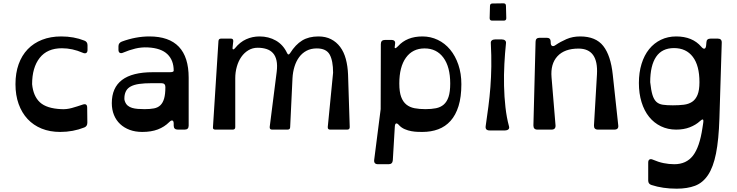

<svg xmlns="http://www.w3.org/2000/svg" viewBox="-20 -779 4431 1154"><path d="M506 -479Q506 -465 498 -460.5Q490 -456 477 -462Q415 -489 352 -489Q264 -489 218.5 -431Q173 -373 173 -273Q180 -201 220 -164Q260 -127 348 -123Q380 -121 412 -130Q444 -139 476 -150Q504 -160 504 -132L505 -42Q505 -20 487 -13Q419 14 342 14Q280 14 230.5 -6Q181 -26 146 -63.5Q111 -101 92 -154Q73 -207 73 -273Q73 -340 92 -393Q111 -446 146.5 -483Q182 -520 233 -540Q284 -560 348 -560Q424 -560 487 -535Q506 -528 506 -507Z M849 -123Q882 -123 905.5 -127.5Q929 -132 944 -146.5Q959 -161 966.5 -187Q974 -213 974 -256Q974 -279 950 -279H893Q847 -279 816.5 -274.5Q786 -270 767 -260Q748 -250 739 -234.5Q730 -219 728 -198Q727 -190 727.5 -183.5Q728 -177 731 -169Q737 -153 748 -144Q759 -135 774 -130.5Q789 -126 808 -124.5Q827 -123 849 -123ZM878 -560Q1114 -560 1114 -312V-24Q1114 0 1090 0H1049Q1024 0 1024 -24V-35Q1024 -52 1016.5 -54.5Q1009 -57 997 -45Q968 -16 928.5 -1Q889 14 835 14Q793 14 759.5 1.5Q726 -11 702 -33.5Q678 -56 665 -88Q652 -120 652 -159Q652 -345 898 -345H1000Q1024 -345 1024 -354Q1024 -417 986 -453.5Q948 -490 869 -494Q830 -496 793 -487Q756 -478 721 -463Q708 -457 700 -461.5Q692 -466 692 -480V-501Q692 -521 712 -529Q796 -560 878 -560Z M1724 -460Q1756 -511 1796 -535.5Q1836 -560 1894 -560Q1937 -560 1969.5 -543.5Q2002 -527 2024.5 -497Q2047 -467 2058.5 -424.5Q2070 -382 2072 -330L2082 -15Q2082 0 2067 0H1964Q1949 0 1950 -16L1982 -342Q1982 -414 1961.5 -451Q1941 -488 1884 -488Q1849 -488 1822.5 -474Q1796 -460 1778 -435.5Q1760 -411 1750 -378.5Q1740 -346 1738 -309L1724 -15Q1724 0 1708 0H1615Q1600 0 1601 -16L1643 -347Q1648 -387 1642 -415Q1636 -443 1620.5 -460Q1605 -477 1581.5 -484.5Q1558 -492 1529 -492Q1498 -492 1473 -477Q1448 -462 1430.5 -437Q1413 -412 1403.5 -378.5Q1394 -345 1394 -309V-15Q1394 0 1379 0H1274Q1258 0 1260 -15L1293 -532Q1294 -547 1309 -547H1368Q1383 -547 1382 -531L1378 -495Q1376 -484 1381 -482.5Q1386 -481 1393 -490Q1422 -526 1459.5 -543Q1497 -560 1540 -560Q1595 -560 1638.5 -535Q1682 -510 1705 -461Q1713 -443 1724 -460Z M2686 -277Q2686 -377 2645 -432.5Q2604 -488 2532 -488Q2460 -488 2420 -432.5Q2380 -377 2380 -277Q2380 -227 2391 -197Q2402 -167 2422.5 -150.5Q2443 -134 2472 -128.5Q2501 -123 2537 -123Q2573 -123 2600.5 -128.5Q2628 -134 2647 -150.5Q2666 -167 2676 -197Q2686 -227 2686 -277ZM2341 184Q2339 208 2316 208H2252Q2226 208 2229 182L2268 -123L2269 -514Q2269 -539 2294 -539H2332Q2360 -539 2354 -512V-509Q2346 -474 2372 -501Q2425 -560 2519 -560Q2568 -560 2611 -539.5Q2654 -519 2685.5 -481Q2717 -443 2735 -390Q2753 -337 2753 -273Q2753 -196 2736 -141.5Q2719 -87 2688 -52.5Q2657 -18 2614 -2Q2571 14 2519 14Q2509 14 2491 13.5Q2473 13 2453 9.5Q2433 6 2413 -2.5Q2393 -11 2379 -26Q2368 -39 2361 -37Q2354 -35 2353 -18Z M2899 -20Q2908 -82 2915.5 -139.5Q2923 -197 2927.5 -256Q2932 -315 2933 -379Q2934 -443 2930 -520Q2929 -530 2936 -536Q2943 -542 2955 -542H2997Q3009 -542 3016 -535.5Q3023 -529 3021 -517Q3015 -460 3011.5 -394.5Q3008 -329 3009.5 -263Q3011 -197 3018 -134.5Q3025 -72 3039 -21Q3043 -8 3035.5 -1.5Q3028 5 3016 5H2923Q2896 5 2899 -20ZM2925 -743Q2925 -758 2940 -758L3006 -759Q3021 -759 3021 -744L3023 -670Q3023 -655 3008 -655H2938Q2923 -655 2923 -670Z M3696 -25Q3699 0 3672 0H3574Q3549 0 3550 -25L3568 -332Q3577 -487 3457 -487Q3373 -487 3330.5 -441Q3288 -395 3295 -314L3319 -25Q3320 0 3295 0H3210Q3186 0 3186 -25L3199 -528Q3199 -552 3224 -552H3266Q3290 -552 3290 -527V-523Q3290 -507 3298.5 -503Q3307 -499 3319 -508Q3348 -528 3385 -544Q3422 -560 3467 -560Q3561 -560 3606 -502.5Q3651 -445 3663 -330Z M4184 -285Q4184 -385 4144 -437.5Q4104 -490 4031 -490Q3959 -490 3923.5 -437.5Q3888 -385 3888 -285Q3893 -237 3901.5 -209Q3910 -181 3925 -167Q3940 -153 3964 -149.5Q3988 -146 4024 -146Q4060 -146 4089.5 -149.5Q4119 -153 4140 -167Q4161 -181 4172.5 -209Q4184 -237 4184 -285ZM4304 -68Q4300 61 4283.5 143.5Q4267 226 4235.5 273Q4204 320 4157.5 337.5Q4111 355 4047 355Q3963 355 3896 333Q3876 327 3876 306V198Q3876 184 3884 179.5Q3892 175 3905 181Q3937 195 3969 201.5Q4001 208 4033 208Q4105 208 4145 156.5Q4185 105 4202 -10Q4204 -24 4206 -36Q4208 -48 4207.5 -54.5Q4207 -61 4202.5 -61Q4198 -61 4187 -51Q4162 -28 4126 -14Q4090 0 4044 0Q3994 0 3952.5 -20Q3911 -40 3881.5 -76.5Q3852 -113 3836 -165Q3820 -217 3820 -280Q3820 -343 3836 -395Q3852 -447 3881.5 -483.5Q3911 -520 3952.5 -540Q3994 -560 4044 -560Q4142 -560 4195 -498Q4206 -485 4214 -486.5Q4222 -488 4224 -505L4226 -526Q4227 -547 4252 -547H4294Q4319 -547 4318 -522Z"/></svg>

Font: OpenDyslexic 3
Style: Regular
Weight: 400
Designer: Abelardo Gonzalez
Version: Version 1.000;PS 001.001;hotconv 1.0.56